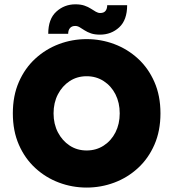

<svg xmlns="http://www.w3.org/2000/svg" viewBox="-20 -849 798 884"><path d="M378.9 14.6Q312.5 14.6 251.5 -8.3Q190.4 -31.2 142.6 -75.2Q94.7 -119.1 66.9 -182.6Q39.1 -246.1 39.1 -327.1Q39.1 -408.2 66.9 -471.7Q94.7 -535.2 142.6 -579.1Q190.4 -623 251.5 -646Q312.5 -668.9 378.9 -668.9Q445.3 -668.9 506.3 -646Q567.4 -623 615.2 -579.1Q663.1 -535.2 690.9 -471.7Q718.8 -408.2 718.8 -327.1Q718.8 -246.1 690.9 -182.6Q663.1 -119.1 615.2 -75.2Q567.4 -31.2 506.3 -8.3Q445.3 14.6 378.9 14.6ZM378.9 -156.2Q422.9 -156.2 457.5 -178.7Q492.2 -201.2 511.7 -239.7Q531.2 -278.3 531.2 -327.1Q531.2 -376 511.7 -414.6Q492.2 -453.1 457.5 -475.6Q422.9 -498 378.9 -498Q335 -498 300.8 -475.6Q266.6 -453.1 246.6 -414.6Q226.6 -376 226.6 -327.1Q226.6 -278.3 246.6 -239.7Q266.6 -201.2 300.8 -178.7Q335 -156.2 378.9 -156.2ZM440.4 -689.5Q416 -689.5 398.9 -695.3Q381.8 -701.2 369.1 -709.5Q356.4 -717.8 346.7 -723.6Q336.9 -729.5 326.2 -729.5Q310.5 -729.5 302.2 -719.7Q293.9 -710 293.9 -693.4H202.1Q202.1 -761.7 239.3 -795.4Q276.4 -829.1 327.1 -829.1Q351.6 -829.1 368.7 -823.2Q385.7 -817.4 398.4 -809.1Q411.1 -800.8 421.4 -794.9Q431.6 -789.1 441.4 -789.1Q458 -789.1 465.8 -798.8Q473.6 -808.6 473.6 -825.2H565.4Q565.4 -756.8 528.8 -723.1Q492.2 -689.5 440.4 -689.5Z"/></svg>

Font: Sen ExtraBold
Style: Regular
Weight: 800
Version: Version 2.000;gftools[0.9.31]